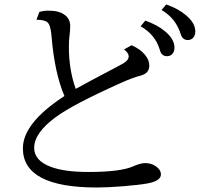

<svg xmlns="http://www.w3.org/2000/svg" viewBox="-20 -834 900 864"><path d="M633.8 -741.2Q689 -721.7 723.6 -692.4Q765.1 -657.2 765.1 -619.6Q765.1 -598.6 752 -587.9Q742.7 -581.1 731.9 -581.1Q711.4 -581.1 703.1 -598.1Q701.7 -601.1 697.3 -615.2Q677.2 -678.7 612.8 -715.8ZM728 -814Q782.7 -794.9 817.4 -765.1Q858.9 -730 858.9 -692.4Q858.9 -671.4 845.7 -660.6Q836.4 -653.8 825.7 -653.8Q801.8 -653.8 793.9 -678.7Q771.5 -751.5 707 -789.1ZM157.2 -780.3Q176.8 -786.1 198.7 -786.1Q247.1 -786.1 272.9 -765.6Q295.9 -747.6 295.9 -716.8Q295.9 -694.8 292.5 -670.9Q290 -652.3 290 -620.6Q290 -520 320.8 -434.1Q381.3 -467.8 496.1 -527.8Q532.2 -547.4 534.2 -548.3Q559.1 -563 559.1 -580.6Q559.1 -595.7 538.1 -611.3L571.8 -630.4Q610.8 -613.8 632.3 -587.4Q651.9 -564 651.9 -539.1Q651.9 -504.4 613.8 -494.1Q576.2 -484.4 520 -459Q309.6 -364.7 231 -307.1Q133.8 -235.8 133.8 -168.9Q133.8 -111.3 208 -83.5Q269.5 -60.1 378.4 -60.1Q521.5 -60.1 579.1 -85.4Q612.3 -100.1 633.3 -100.1Q660.6 -100.1 681.2 -85.9Q704.1 -70.3 704.1 -48.8Q704.1 -20 645 -8.8Q608.9 -2 536.4 3.9Q463.9 9.8 416.5 9.8Q83 9.8 83 -166.5Q83 -280.3 270 -401.9Q225.6 -504.9 211.9 -670.9Q208 -720.7 193.8 -733.4Q180.7 -745.1 144 -745.1Z"/></svg>

Font: BIZ UDPMincho
Style: Regular
Weight: 400
Designer: TypeBank Co., Ltd.
Foundry: Morisawa Inc.
Version: Version 1.06